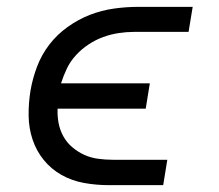

<svg xmlns="http://www.w3.org/2000/svg" viewBox="-20 -540 640 560"><path d="M456 0H297Q260 0 224.5 -6.5Q189 -13 159 -30Q129 -47 107.5 -73.5Q86 -100 75 -133Q64 -166 63.5 -202.5Q63 -239 69 -276Q75 -311 88 -345.5Q101 -380 123.5 -409.5Q146 -439 177.5 -461.5Q209 -484 243 -497Q277 -510 312.5 -515Q348 -520 383 -520H542L530 -447H371Q349 -447 326 -443.5Q303 -440 281 -432Q259 -424 238.5 -410.5Q218 -397 201.5 -379Q185 -361 175 -340Q165 -319 158 -297H417L405 -223H148Q147 -201 151 -180.5Q155 -160 165 -142Q175 -124 191 -110.5Q207 -97 225.5 -88.5Q244 -80 265.5 -77Q287 -74 309 -74H468Z"/></svg>

Font: Iosevka Extended Oblique
Style: Regular
Weight: 400
Width: 7
Italic angle: -9°
Monospace: yes
Designer: Belleve Invis
Foundry: Belleve Invis
Version: Version 32.0.1; ttfautohint (v1.8.4)